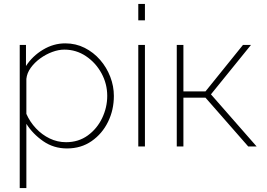

<svg xmlns="http://www.w3.org/2000/svg" viewBox="-20 -750 1365 983"><path d="M323 10Q255 10 201.5 -27Q148 -64 115 -116V213H81V-520H113V-412Q146 -463 200 -495.5Q254 -528 314 -528Q368 -528 413.5 -505Q459 -482 492.5 -443.5Q526 -405 544.5 -357Q563 -309 563 -259Q563 -187 533 -126Q503 -65 449 -27.5Q395 10 323 10ZM318 -22Q382 -22 429.5 -56.5Q477 -91 503 -145.5Q529 -200 529 -259Q529 -321 499.5 -375Q470 -429 420 -462.5Q370 -496 309 -496Q280 -496 247.5 -484Q215 -472 186 -451Q157 -430 137.5 -403Q118 -376 115 -346V-167Q133 -126 164 -93Q195 -60 234.5 -41Q274 -22 318 -22Z M688 -646V-730H722V-646ZM688 0V-520H722V0Z M885 0V-520H919V-282H1032L1224 -520H1265L1060 -267L1294 0H1251L1032 -250H919V0Z"/></svg>

Font: Raleway ExtraLight
Style: Regular
Weight: 200
Designer: Matt McInerney, Pablo Impallari, Rodrigo Fuenzalida
Foundry: Matt McInerney, Pablo Impallari, Rodrigo Fuenzalida
Version: Version 4.026